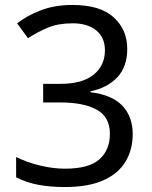

<svg xmlns="http://www.w3.org/2000/svg" viewBox="-20 -744 612 774"><path d="M493 -547Q493 -475 453 -432.5Q413 -390 345 -376V-372Q431 -362 473 -318Q515 -274 515 -203Q515 -141 486 -92.5Q457 -44 396.5 -17Q336 10 241 10Q185 10 137 1.5Q89 -7 45 -29V-111Q90 -89 142 -76.5Q194 -64 242 -64Q338 -64 380.5 -101.5Q423 -139 423 -205Q423 -272 370.5 -301.5Q318 -331 223 -331H154V-406H224Q312 -406 357.5 -443Q403 -480 403 -541Q403 -593 368 -621.5Q333 -650 273 -650Q215 -650 174 -633Q133 -616 93 -590L49 -650Q87 -680 143.5 -702Q200 -724 272 -724Q384 -724 438.5 -674Q493 -624 493 -547Z"/></svg>

Font: Noto Sans Old Sogdian
Style: Regular
Weight: 400
Designer: Monotype Design Team
Foundry: Monotype Imaging Inc.
Version: Version 2.002; ttfautohint (v1.8.4.7-5d5b)